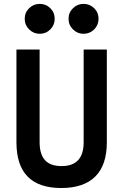

<svg xmlns="http://www.w3.org/2000/svg" viewBox="-20 -945 626 975"><path d="M291 9.8Q63.5 9.8 63.5 -222.7V-693.4H181.2V-222.7Q181.2 -162.1 208.3 -131.8Q235.4 -101.6 293 -101.6Q404.8 -101.6 404.8 -222.7V-693.4H522.5V-222.7Q522.5 -106.4 463.6 -48.3Q404.8 9.8 291 9.8ZM181.6 -773.4Q150.4 -773.4 127.9 -795.7Q105.5 -817.9 105.5 -849.6Q105.5 -881.3 127.9 -903.3Q150.4 -925.3 181.6 -925.3Q213.4 -925.3 235.6 -903.3Q257.8 -881.3 257.8 -849.6Q257.8 -817.9 235.6 -795.7Q213.4 -773.4 181.6 -773.4ZM404.3 -773.4Q373 -773.4 350.6 -795.7Q328.1 -817.9 328.1 -849.6Q328.1 -881.3 350.6 -903.3Q373 -925.3 404.3 -925.3Q436 -925.3 458.3 -903.3Q480.5 -881.3 480.5 -849.6Q480.5 -817.9 458.3 -795.7Q436 -773.4 404.3 -773.4Z"/></svg>

Font: Cascadia Code SemiBold
Style: Regular
Weight: 600
Monospace: yes
Designer: Aaron Bell
Foundry: Saja Typeworks
Version: Version 2404.023; ttfautohint (v1.8.4)